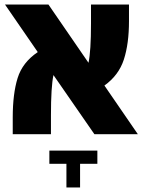

<svg xmlns="http://www.w3.org/2000/svg" viewBox="-20 -590 636 844"><path d="M36 -74Q36 -178 57.5 -247Q79 -316 146 -361L2 -570H193L369 -314Q380 -365 380 -487V-570H547V-497Q547 -398 524.5 -328.5Q502 -259 439 -214L586 0H395L215 -260Q204 -209 204 -84V0H36ZM197 130V72H408V130H332V234H272V130Z"/></svg>

Font: FiraGO ExtraBold
Style: Regular
Weight: 800
Designer: bBox Type
Foundry: bBox Type GmbH
Version: Version 1.001;PS 001.001;hotconv 1.0.88;makeotf.lib2.5.64775